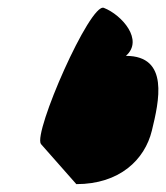

<svg xmlns="http://www.w3.org/2000/svg" viewBox="-20 -552 423 488"><path d="M84 -186 174 -84C284 -84 348 -146 366 -220C384 -294 411 -410 300 -410C346 -450 290 -514 244 -532C209 -546 64 -215 84 -186Z"/></svg>

Font: Interstorm
Style: Obl
Weight: 400
Version: Version 0.7